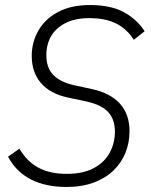

<svg xmlns="http://www.w3.org/2000/svg" viewBox="-20 -730 601 762"><path d="M244 12Q161 12 102.5 -18Q44 -48 12 -108L57 -140Q87 -89 132.5 -64.5Q178 -40 245 -40Q310 -40 352.5 -63Q395 -86 415.5 -124Q436 -162 436 -208Q436 -256 409.5 -285Q383 -314 324 -327L249 -343Q179 -358 142.5 -400.5Q106 -443 106 -508Q106 -563 132.5 -609Q159 -655 210.5 -682.5Q262 -710 337 -710Q420 -710 472 -681.5Q524 -653 554 -606L511 -572Q484 -615 441.5 -636.5Q399 -658 334 -658Q279 -658 241 -639Q203 -620 183.5 -587.5Q164 -555 164 -511Q164 -462 190.5 -433.5Q217 -405 273 -392L347 -376Q419 -360 456.5 -318Q494 -276 494 -210Q494 -164 478 -124Q462 -84 430.5 -53.5Q399 -23 352 -5.5Q305 12 244 12Z"/></svg>

Font: IBM Plex Sans Light
Style: Italic
Weight: 300
Italic angle: -11.31°
Designer: Mike Abbink, Paul van der Laan, Pieter van Rosmalen
Foundry: Bold Monday
Version: Version 3.201